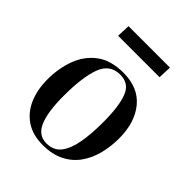

<svg xmlns="http://www.w3.org/2000/svg" viewBox="-204 -831 963 963"><g transform="rotate(45 278.0 -349.0)"><path d="M262 14Q191 14 143 -18Q95 -50 70.5 -106.5Q46 -163 46 -237Q46 -314 70.5 -380.5Q95 -447 149 -488Q203 -529 293 -529Q398 -529 454 -461Q510 -393 510 -280Q510 -223 496.5 -170Q483 -117 453.5 -75.5Q424 -34 376.5 -10Q329 14 262 14ZM269 -5Q320 -5 347 -40Q374 -75 385 -137Q396 -199 396 -280Q396 -394 373.5 -452.5Q351 -511 288 -511Q215 -511 188.5 -439Q162 -367 162 -236Q162 -121 187 -63Q212 -5 269 -5ZM145 -712H439L436 -641H142Z"/></g></svg>

Font: Literata 72pt Medium
Style: Italic
Weight: 500
Italic angle: -2°
Designer: Latin by Veronika Burian and Jose Scaglione. Greek by Irene Vlachou. Cyrillic by Vera Evstafieva
Foundry: TypeTogether
Version: Version 3.002